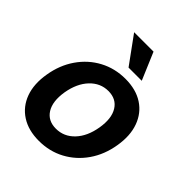

<svg xmlns="http://www.w3.org/2000/svg" viewBox="-206 -850 984 984"><g transform="rotate(45 286.0 -358.5)"><path d="M241.7 11.7Q165.5 11.7 113.3 -22Q61 -55.7 38.8 -116.2Q16.6 -176.8 30.3 -257.3Q43.5 -337.4 85.7 -398.4Q127.9 -459.5 191.4 -493.4Q254.9 -527.3 331.1 -527.3Q407.7 -527.3 459.7 -493.4Q511.7 -459.5 533.7 -398.4Q555.7 -337.4 542 -257.3Q528.8 -177.2 486.8 -116.7Q444.8 -56.2 381.6 -22.2Q318.4 11.7 241.7 11.7ZM259.3 -94.2Q317.4 -94.2 358.9 -137.9Q400.4 -181.6 413.1 -257.3Q425.8 -333.5 398.4 -377.4Q371.1 -421.4 313.5 -421.4Q255.9 -421.4 214.1 -377.4Q172.4 -333.5 159.2 -257.3Q147 -181.2 174.3 -137.7Q201.7 -94.2 259.3 -94.2ZM301.3 -579.1 193.4 -727.5H334L397 -579.1Z"/></g></svg>

Font: Inter Display Semi Bold
Style: Italic
Weight: 600
Italic angle: -9.39999°
Designer: Rasmus Andersson
Foundry: rsms
Version: Version 4.000;git-4fc901f